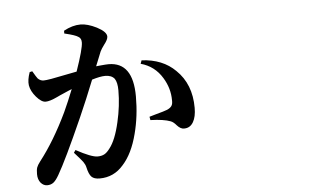

<svg xmlns="http://www.w3.org/2000/svg" viewBox="-52 -838 1605 942"><g transform="rotate(-5 750.0 -366.5)"><path d="M143.6 19.5Q126 19.5 112.3 3.9Q98.6 -12.7 98.6 -39.1Q98.6 -60.5 102.5 -71.8Q106.4 -83 119.1 -99.6Q192.4 -193.4 257.8 -330.1Q281.2 -380.9 304.7 -440.4Q296.9 -437.5 282.2 -430.7Q254.9 -418.9 244.1 -414.1Q238.3 -412.1 229.5 -407.2Q192.4 -389.6 171.9 -389.6Q151.4 -389.6 126.5 -418.5Q101.6 -447.3 96.7 -476.6Q92.8 -502.9 106.4 -541L119.1 -543.9Q120.1 -543 121.1 -541Q135.7 -515.6 142.6 -506.8Q155.3 -494.1 170.9 -494.1Q193.4 -494.1 281.2 -512.7Q317.4 -519.5 335.9 -523.4Q374 -632.8 374 -664.1Q374 -684.6 359.4 -692.4Q345.7 -702.1 295.9 -713.9Q293 -714.8 292 -714.8V-728.5Q335 -752 375 -752Q409.2 -752 454.1 -729.5Q501 -705.1 501 -681.6Q501 -667 482.4 -643.6Q467.8 -624 461.9 -611.3L433.6 -541Q440.4 -542 453.1 -543Q483.4 -545.9 495.1 -545.9Q615.2 -545.9 615.2 -377Q615.2 -279.3 592.8 -194.3Q568.4 -98.6 520.5 -45.9Q473.6 8.8 403.3 8.8Q376 8.8 363.3 -3.9Q350.6 -16.6 342.8 -51.8Q339.8 -65.4 330.1 -79.1Q322.3 -89.8 288.1 -127.9L296.9 -140.6Q372.1 -99.6 402.3 -99.6Q422.9 -99.6 436.5 -107.4Q449.2 -114.3 462.9 -132.8Q494.1 -171.9 513.7 -258.8Q532.2 -337.9 532.2 -414.1Q532.2 -453.1 519.5 -471.7Q504.9 -490.2 473.6 -490.2Q449.2 -490.2 408.2 -477.5Q371.1 -383.8 333 -297.9Q242.2 -93.8 202.1 -25.4Q187.5 0 174.8 9.8Q162.1 19.5 143.6 19.5ZM802.7 -217.8Q788.1 -235.4 774.4 -240.2Q741.2 -252.9 675.8 -254.9L672.9 -271.5Q683.6 -274.4 703.1 -280.3Q747.1 -292 761.7 -297.9Q777.3 -304.7 784.2 -314.5Q791 -324.2 790 -342.8Q790 -401.4 757.8 -454.1Q720.7 -515.6 652.3 -534.2L658.2 -550.8Q761.7 -545.9 824.2 -483.4Q897.5 -413.1 897.5 -295.9Q897.5 -252 882.8 -226.6Q867.2 -199.2 837.9 -199.2Q820.3 -198.2 802.7 -217.8Z"/></g></svg>

Font: Bpmf GenRyu Min B
Style: B
Weight: 700
Foundry: But Ko
Version: Version 1.320